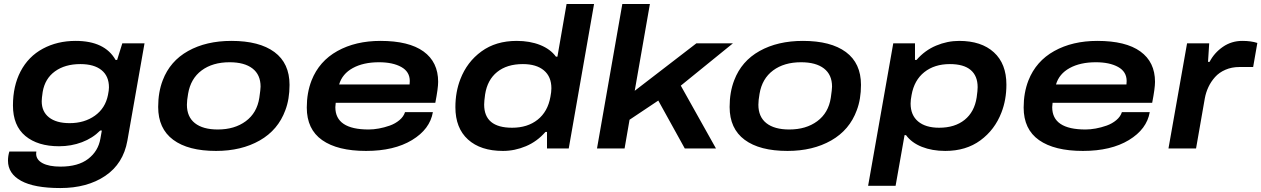

<svg xmlns="http://www.w3.org/2000/svg" viewBox="-20 -744 6320 962"><path d="M282.2 198.2Q151.9 198.2 85.9 162.1Q20 126 20 61Q20 37.6 26.9 15.1H162.1Q161.1 21 161.1 25.9Q161.1 56.2 193.1 73.5Q225.1 90.8 283.2 90.8Q371.6 90.8 421.9 52Q472.2 13.2 482.9 -48.8Q483.9 -56.2 486.6 -69.6Q489.3 -83 490.2 -89.8H481.9Q444.3 -51.8 390.6 -31.5Q336.9 -11.2 275.9 -11.2Q169.4 -11.2 107.2 -62.7Q44.9 -114.3 44.9 -215.8Q44.9 -313 83 -386.2Q122.1 -460.9 194.6 -500Q267.1 -539.1 358.9 -539.1Q504.9 -539.1 559.1 -443.8H566.9L592.8 -526.9H704.1L618.2 -39.1Q597.7 76.2 507.3 137.2Q417 198.2 282.2 198.2ZM329.1 -127Q402.8 -127 455.3 -164.3Q507.8 -201.7 521 -268.1Q525.9 -292 525.9 -306.2Q525.9 -362.8 488.5 -392.8Q451.2 -422.9 382.8 -422.9Q305.7 -422.9 255.4 -386.5Q205.1 -350.1 193.8 -283.2Q189 -251 189 -236.8Q189 -184.6 225.6 -155.8Q262.2 -127 329.1 -127Z M1062.5 12.2Q922.9 12.2 847.7 -43.7Q772.5 -99.6 772.5 -208Q772.5 -282.7 795.4 -341.8Q832 -438 922.6 -488.5Q1013.2 -539.1 1139.6 -539.1Q1279.3 -539.1 1355 -483.2Q1430.7 -427.2 1430.7 -318.8Q1430.7 -247.1 1409.7 -191.9Q1373.5 -92.8 1281.5 -40.3Q1189.5 12.2 1062.5 12.2ZM1071.3 -95.2Q1155.3 -95.2 1211.4 -136.7Q1267.6 -178.2 1279.3 -253.9Q1285.6 -296.9 1285.6 -310.1Q1285.6 -369.6 1245.1 -400.9Q1204.6 -432.1 1130.4 -432.1Q1045.4 -432.1 990.2 -391.1Q935.1 -350.1 922.4 -273.9Q916.5 -240.7 916.5 -219.2Q916.5 -158.7 956.5 -127Q996.6 -95.2 1071.3 -95.2Z M1814 12.2Q1671.4 12.2 1594.2 -42Q1517.1 -96.2 1517.1 -205.1Q1517.1 -279.3 1541 -340.8Q1579.1 -437.5 1670.4 -488.3Q1761.7 -539.1 1886.2 -539.1Q2028.8 -539.1 2102.1 -486.1Q2175.3 -433.1 2175.3 -334Q2175.3 -301.8 2161.1 -229H1662.1Q1660.2 -213.4 1660.2 -207Q1660.2 -95.2 1827.1 -95.2Q1851.1 -95.2 1878.2 -100.1Q1905.3 -105 1932.9 -114.7Q1960.4 -124.5 1981.4 -142.1Q2002.4 -159.7 2009.3 -182.1H2148.9Q2134.3 -96.7 2044.4 -42.2Q1954.6 12.2 1814 12.2ZM1679.2 -320.8H2032.2Q2033.2 -326.7 2033.2 -337.9Q2033.2 -384.8 1990.5 -408.4Q1947.8 -432.1 1878.9 -432.1Q1800.8 -432.1 1747.8 -403.1Q1694.8 -374 1679.2 -320.8Z M2500 12.2Q2388.2 12.2 2325 -44.9Q2261.7 -102.1 2261.7 -207Q2261.7 -283.2 2286.6 -347.2Q2319.8 -433.6 2392.1 -486.3Q2464.4 -539.1 2568.8 -539.1Q2634.8 -539.1 2686.3 -518.6Q2737.8 -498 2765.6 -460H2772.9L2818.8 -724.1H2956.5L2829.6 0H2720.7V-83H2712.9Q2671.4 -35.2 2615.2 -11.5Q2559.1 12.2 2500 12.2ZM2545.9 -104Q2623 -104 2673.8 -144.3Q2724.6 -184.6 2737.8 -258.8Q2742.7 -283.7 2742.7 -301.8Q2742.7 -359.9 2705.1 -391.4Q2667.5 -422.9 2599.6 -422.9Q2520 -422.9 2470.9 -383.3Q2421.9 -343.8 2410.6 -271Q2405.8 -236.3 2405.8 -220.2Q2405.8 -104 2545.9 -104Z M2971.2 0 3098.1 -724.1H3236.3L3160.2 -289.1L3469.2 -526.9H3652.3L3391.1 -314.9L3567.4 0H3411.1L3278.3 -240.2L3134.3 -144L3109.4 0Z M3925.8 12.2Q3786.1 12.2 3710.9 -43.7Q3635.7 -99.6 3635.7 -208Q3635.7 -282.7 3658.7 -341.8Q3695.3 -438 3785.9 -488.5Q3876.5 -539.1 4002.9 -539.1Q4142.6 -539.1 4218.3 -483.2Q4293.9 -427.2 4293.9 -318.8Q4293.9 -247.1 4272.9 -191.9Q4236.8 -92.8 4144.8 -40.3Q4052.7 12.2 3925.8 12.2ZM3934.6 -95.2Q4018.6 -95.2 4074.7 -136.7Q4130.9 -178.2 4142.6 -253.9Q4148.9 -296.9 4148.9 -310.1Q4148.9 -369.6 4108.4 -400.9Q4067.9 -432.1 3993.7 -432.1Q3908.7 -432.1 3853.5 -391.1Q3798.3 -350.1 3785.6 -273.9Q3779.8 -240.7 3779.8 -219.2Q3779.8 -158.7 3819.8 -127Q3859.9 -95.2 3934.6 -95.2Z M4329.6 187 4455.6 -526.9H4564.5V-443.8H4572.3Q4613.8 -491.7 4670.2 -515.4Q4726.6 -539.1 4785.6 -539.1Q4897 -539.1 4959.7 -481.9Q5022.5 -424.8 5022.5 -319.8Q5022.5 -244.1 4997.6 -180.2Q4964.4 -93.8 4892.3 -40.8Q4820.3 12.2 4716.3 12.2Q4650.4 12.2 4598.9 -8.3Q4547.4 -28.8 4519.5 -66.9H4512.2L4467.3 187ZM4685.5 -104Q4764.2 -104 4813.2 -143.6Q4862.3 -183.1 4873.5 -255.9Q4878.4 -290.5 4878.4 -307.1Q4878.4 -363.8 4843.5 -393.3Q4808.6 -422.9 4739.3 -422.9Q4662.1 -422.9 4611.3 -382.6Q4560.5 -342.3 4547.4 -268.1Q4542.5 -243.2 4542.5 -225.1Q4542.5 -167 4580.1 -135.5Q4617.7 -104 4685.5 -104Z M5405.8 12.2Q5263.2 12.2 5186 -42Q5108.9 -96.2 5108.9 -205.1Q5108.9 -279.3 5132.8 -340.8Q5170.9 -437.5 5262.2 -488.3Q5353.5 -539.1 5478 -539.1Q5620.6 -539.1 5693.8 -486.1Q5767.1 -433.1 5767.1 -334Q5767.1 -301.8 5752.9 -229H5253.9Q5252 -213.4 5252 -207Q5252 -95.2 5418.9 -95.2Q5442.9 -95.2 5470 -100.1Q5497.1 -105 5524.7 -114.7Q5552.2 -124.5 5573.2 -142.1Q5594.2 -159.7 5601.1 -182.1H5740.7Q5726.1 -96.7 5636.2 -42.2Q5546.4 12.2 5405.8 12.2ZM5271 -320.8H5624Q5625 -326.7 5625 -337.9Q5625 -384.8 5582.3 -408.4Q5539.6 -432.1 5470.7 -432.1Q5392.6 -432.1 5339.6 -403.1Q5286.6 -374 5271 -320.8Z M5834.5 0 5927.7 -526.9H6038.6L6032.7 -434.1H6040.5Q6064 -479.5 6107.2 -509.3Q6150.4 -539.1 6204.6 -539.1Q6248.5 -539.1 6279.8 -528.8L6258.8 -408.2H6189.5Q6151.4 -408.2 6119.9 -394.5Q6088.4 -380.9 6067.9 -357.9Q6047.4 -335 6034.7 -307.9Q6022 -280.8 6016.6 -251L5972.7 0Z"/></svg>

Font: Archivo Expanded SemiBold
Style: Italic
Weight: 600
Width: 7
Italic angle: -10°
Designer: Hector Gatti
Foundry: Omnibus-Type
Version: Version 2.001